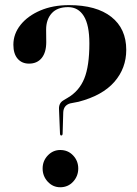

<svg xmlns="http://www.w3.org/2000/svg" viewBox="-20 -740 548 768"><path d="M216 -304Q215 -327.5 233.5 -338.5L251 -349Q297 -376 317.2 -426Q337.5 -476 337.5 -566Q337.5 -640 315.2 -675.8Q293 -711.5 252.5 -711.5Q209 -711.5 186.8 -686.8Q164.5 -662 164.5 -621.5L165 -571.5Q165 -530.5 146.8 -508Q128.5 -485.5 96 -485.5Q67.5 -485.5 50.5 -505.2Q33.5 -525 33.5 -561Q33.5 -604.5 62.2 -640.5Q91 -676.5 141.2 -698Q191.5 -719.5 256 -719.5Q365.5 -719.5 425.2 -672.5Q485 -625.5 485 -540.5Q485 -467 437.5 -412.5Q390 -358 294.5 -333L261 -326.5Q234.5 -319 233 -291L230.5 -205Q230 -198 225 -198Q220.5 -198 220 -205.5ZM221 9Q191.5 9 171 -13.2Q150.5 -35.5 150.5 -66Q150.5 -96.5 171.2 -118.2Q192 -140 221 -140Q252 -140 272.5 -118.2Q293 -96.5 293 -66Q293 -35.5 272.5 -13.2Q252 9 221 9Z"/></svg>

Font: Fraunces 144pt S000 SemiBold
Style: Regular
Weight: 600
Version: Version 1.000; ttfautohint (v1.8.3)